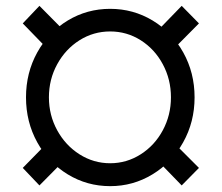

<svg xmlns="http://www.w3.org/2000/svg" viewBox="-20 -633 765 663"><path d="M69.8 -296.9Q69.8 -381.8 108.6 -451.9Q147.5 -522 214.1 -562.3Q280.8 -602.5 360.4 -602.5Q439.9 -602.5 506.8 -562.3Q573.7 -522 612.8 -451.9Q651.9 -381.8 651.9 -296.9Q651.9 -211.9 612.5 -141.6Q573.2 -71.3 506.3 -30.8Q439.5 9.8 360.4 9.8Q280.8 9.8 214.1 -30.8Q147.5 -71.3 108.6 -141.6Q69.8 -211.9 69.8 -296.9ZM570.3 -296.9Q570.3 -358.9 542.2 -411.1Q514.2 -463.4 466.1 -493.9Q418 -524.4 360.4 -524.4Q302.7 -524.4 254.4 -493.9Q206.1 -463.4 177.5 -411.1Q148.9 -358.9 148.9 -296.9Q148.9 -235.4 177.5 -183.1Q206.1 -130.9 254.6 -100.1Q303.2 -69.3 360.4 -69.3Q417.5 -69.3 465.8 -100.1Q514.2 -130.9 542.2 -183.1Q570.3 -235.4 570.3 -296.9ZM509.8 -512.2 607.4 -612.8 667 -552.2 567.4 -451.7ZM509.8 -93.3 567.4 -152.8 667 -53.2 607.4 7.3ZM58.6 -53.2 156.2 -152.8 215.8 -93.3 116.2 7.3ZM58.6 -552.2 116.2 -612.8 215.8 -512.2 156.2 -451.7Z"/></svg>

Font: Inter RS Variable
Style: Regular
Weight: 400
Designer: Rasmus Andersson (customised by Maria Ramos and Noel Pretorius)
Foundry: rsms
Version: Version 3.001;Glyphs 3.2.3 (3260)